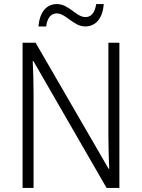

<svg xmlns="http://www.w3.org/2000/svg" viewBox="-20 -924 698 944"><path d="M169 -794H207C213 -840 233 -858 259 -858C305 -858 341 -794 399 -794C450 -794 485 -833 490 -904H453C446 -859 427 -840 400 -840C355 -840 319 -904 260 -904C207 -904 175 -863 169 -794ZM567 0V-714H513V-251C513 -203 515 -139 517 -94H514L155 -714H91V0H145V-466C145 -524 143 -575 141 -624H144L504 0Z"/></svg>

Font: Noto Sans Gujarati SemiCondensed Light
Style: Regular
Weight: 300
Width: 4
Designer: Jelle Bosma - Monotype Design Team, Universal Thirst
Foundry: Monotype Imaging Inc.
Version: Version 2.106